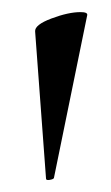

<svg xmlns="http://www.w3.org/2000/svg" viewBox="-20 -660 183 317"><path d="M38 -608Q37 -619 65 -629.5Q93 -640 113 -640Q125 -640 124 -635L69 -366Q68 -364 62 -363Q56 -362 56 -365Z"/></svg>

Font: Cormorant Infant Medium
Style: Regular
Weight: 500
Designer: Christian Thalmann (Catharsis Fonts)
Version: Version 3.000